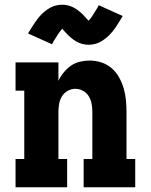

<svg xmlns="http://www.w3.org/2000/svg" viewBox="-20 -795 640 815"><path d="M46 0V-120H83V-410H46V-530H228V-452Q237 -471 250.5 -487.5Q264 -504 281 -516Q298 -528 319 -533Q340 -538 361 -538Q386 -538 410.5 -530Q435 -522 454 -505.5Q473 -489 485.5 -466.5Q498 -444 505 -420Q512 -396 514.5 -370.5Q517 -345 517 -320V-120H554V0H335V-120H372V-320Q372 -337 369 -354Q366 -371 357 -386Q348 -401 332.5 -409.5Q317 -418 300 -418Q283 -418 267.5 -409.5Q252 -401 243 -386Q234 -371 231 -354Q228 -337 228 -320V-120H265V0ZM356 -605Q349 -605 342 -606Q335 -607 329 -608.5Q323 -610 316 -613Q309 -616 303.5 -619Q298 -622 292 -626.5Q286 -631 280.5 -635.5Q275 -640 270.5 -644.5Q266 -649 262 -653.5Q258 -658 252.5 -663.5Q247 -669 244 -673Q240 -668 237.5 -665Q235 -662 232 -658Q229 -654 225.5 -648.5Q222 -643 218 -636.5Q214 -630 209.5 -623Q205 -616 201 -607L99 -653Q107 -666 114 -677.5Q121 -689 128 -699Q135 -709 142 -718Q149 -727 156.5 -734.5Q164 -742 174.5 -750Q185 -758 195.5 -763.5Q206 -769 218.5 -772Q231 -775 244 -775Q251 -775 258 -774Q265 -773 271 -771.5Q277 -770 284 -767Q291 -764 296.5 -761Q302 -758 308 -753.5Q314 -749 319.5 -744.5Q325 -740 329.5 -735.5Q334 -731 338 -726.5Q342 -722 347 -716.5Q352 -711 356 -707Q360 -712 362.5 -714.5Q365 -717 368 -721.5Q371 -726 374.5 -731.5Q378 -737 382 -743.5Q386 -750 390.5 -757Q395 -764 399 -773L501 -727Q493 -714 486 -702.5Q479 -691 472 -680.5Q465 -670 458 -661.5Q451 -653 443.5 -645.5Q436 -638 425.5 -630Q415 -622 404.5 -616.5Q394 -611 381.5 -608Q369 -605 356 -605Z"/></svg>

Font: Iosevka Slab Heavy Extended
Style: Regular
Weight: 900
Width: 7
Monospace: yes
Designer: Belleve Invis
Foundry: Belleve Invis
Version: Version 11.1.0; ttfautohint (v1.8.3)